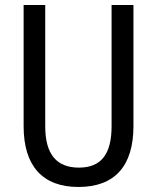

<svg xmlns="http://www.w3.org/2000/svg" viewBox="-20 -734 625 764"><path d="M511 -232V-714H424V-232C424 -121 383 -67 294 -67C206 -67 160 -119 160 -231V-714H74V-232C74 -73 150 10 292 10C438 10 511 -75 511 -232Z"/></svg>

Font: Noto Sans Lao Looped Condensed
Style: Regular
Weight: 400
Width: 3
Designer: Mark Frömberg, Ben Mitchell
Foundry: The Fontpad Ltd
Version: Version 1.002